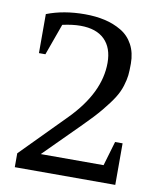

<svg xmlns="http://www.w3.org/2000/svg" viewBox="-83 -807 731 873"><g transform="rotate(10 282.5 -370.0)"><path d="M508.8 -191.9V0H44.9V-64L245.1 -267.1Q377.9 -401.9 377.9 -540Q377.9 -609.4 339.6 -647.2Q301.3 -685.1 228 -685.1Q191.4 -685.1 145 -674.8L92.8 -529.8H63V-710Q140.6 -740.2 238.8 -740.2Q288.6 -740.2 330.6 -730.7Q372.6 -721.2 407.7 -700.4Q442.9 -679.7 462.9 -642.6Q482.9 -605.5 482.9 -555.2Q482.9 -522.5 480.7 -501.5Q478.5 -480.5 469.5 -451.2Q460.4 -421.9 442.6 -393.8Q424.8 -365.7 393.3 -327.6Q361.8 -289.6 314.9 -243.2L150.9 -79.1H440.9L474.1 -191.9Z"/></g></svg>

Font: Amethysta
Style: Regular
Weight: 400
Designer: Konstantin Vinogradov, Alexei Vanyashin
Foundry: Cyreal (www.cyreal.org)
Version: Version 1.003